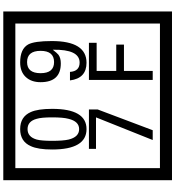

<svg xmlns="http://www.w3.org/2000/svg" viewBox="32 -1032 1090 1195"><g transform="rotate(-90 577.5 -435.0)"><path d="M1103 90H53V-960H1103ZM1028 15V-885H128V15ZM497 -656Q497 -442 371 -442Q244 -442 244 -656Q244 -744 265 -789Q294 -855 371 -855Q448 -855 477 -789Q497 -745 497 -656ZM444 -656Q444 -723 435 -752Q420 -809 371 -809Q322 -809 306 -752Q298 -723 298 -656Q298 -587 306 -553Q322 -488 371 -488Q419 -488 435 -554Q444 -587 444 -656ZM919 -658Q919 -442 784 -442Q687 -442 674 -545H727Q731 -485 785 -485Q868 -485 865 -652Q844 -625 834 -617Q814 -602 780 -602Q663 -602 663 -728Q663 -786 695.5 -820.5Q728 -855 786 -855Q870 -855 898 -805Q919 -766 919 -658ZM858 -728Q858 -812 788 -812Q719 -812 719 -728Q719 -644 788 -644Q858 -644 858 -728ZM493 -372 364 -30H303L444 -383H248V-427H493ZM908 -379H733V-257H897V-209H733V-30H677V-427H908Z"/></g></svg>

Font: Unicode BMP Fallback SIL
Style: Regular
Weight: 400
Foundry: NRSI, SIL International
Version: Version 5.1 Based on Unicode 5.1